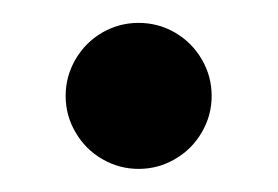

<svg xmlns="http://www.w3.org/2000/svg" viewBox="-20 -349 242 167"><path d="M37.1 -265.6Q37.1 -282.7 45.7 -297.4Q54.2 -312 68.8 -320.6Q83.5 -329.1 100.6 -329.1Q117.7 -329.1 132.3 -320.6Q147 -312 155.5 -297.4Q164.1 -282.7 164.1 -265.6Q164.1 -248.5 155.5 -233.9Q147 -219.2 132.3 -210.7Q117.7 -202.1 100.6 -202.1Q83.5 -202.1 68.8 -210.7Q54.2 -219.2 45.7 -233.9Q37.1 -248.5 37.1 -265.6Z"/></svg>

Font: Reddit Sans Vanilla
Style: Regular
Weight: 400
Designer: Stephen Hutchings
Foundry: Reddit
Version: Version 1.013